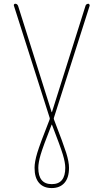

<svg xmlns="http://www.w3.org/2000/svg" viewBox="-20 -750 540 1001"><path d="M249 -99.6Q204.1 14.6 191.9 56.2Q179.7 97.7 179.7 125Q179.7 210 250 210Q320.3 210 320.3 125Q320.3 97.7 307.6 55.7Q294.9 13.7 251 -99.6Q251 -100.6 250 -100.6Q249 -100.6 249 -99.6ZM239.3 -134.8 52.7 -719.7Q50.8 -723.6 53.2 -727.1Q55.7 -730.5 59.6 -730.5Q69.3 -730.5 74.2 -719.7L249 -166Q249 -165 250 -165Q251 -165 251 -166L425.8 -719.7Q428.7 -729.5 440.4 -730.5Q443.4 -730.5 445.8 -727.1Q448.2 -723.6 447.3 -719.7L260.7 -134.8Q259.8 -131.8 261.7 -126Q310.5 0 325.2 46.9Q339.8 93.8 339.8 125Q339.8 176.8 315.9 203.6Q292 230.5 249.5 230.5Q207 230.5 183.6 203.6Q160.2 176.8 160.2 125Q160.2 93.8 174.3 46.9Q188.5 0 238.3 -126Q240.2 -131.8 239.3 -134.8Z"/></svg>

Font: Rounded Mgen+ 1mn thin
Style: Regular
Weight: 100
Designer: [Source Han Sans]
Ryoko NISHIZUKA  (kana & ideographs); Paul D. Hunt (Latin, Greek & Cyrillic); Wenlong ZHANG  (bopomofo
Version: Version 1.059.20150602